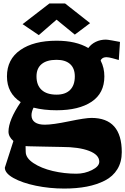

<svg xmlns="http://www.w3.org/2000/svg" viewBox="-20 -844 720 1104"><path d="M264.2 -824.2H354L498 -710.9L410.2 -645L305.2 -731L203.1 -642.1L109.9 -705.1ZM305.2 -500Q249 -500 219.5 -475.6Q189.9 -451.2 189.9 -404.8Q189.9 -354 219.5 -326.9Q249 -299.8 305.2 -299.8Q356 -299.8 383.1 -326.9Q410.2 -354 410.2 -404.8Q410.2 -451.2 383.1 -475.6Q356 -500 305.2 -500ZM172.9 -225.1Q161.1 -201.2 161.1 -181.2Q161.1 -154.8 180.9 -140.9Q200.7 -127 237.8 -127Q283.2 -127 377 -146.5Q470.7 -166 505.9 -166Q680.2 -166 680.2 30.8Q680.2 87.4 654.8 128.9Q629.4 170.4 583.3 194.1Q537.1 217.8 479 229Q420.9 240.2 349.1 240.2Q265.1 240.2 186.3 223.9Q107.4 207.5 57.6 179.7Q7.8 151.9 7.8 120.1L57.1 -33.2Q28.8 -58.1 28.8 -86.9Q28.8 -153.3 99.1 -256.8Q20 -308.1 20 -404.8Q20 -502.9 96.9 -556.4Q173.8 -609.9 305.2 -609.9Q417 -609.9 487.8 -567.9Q504.4 -590.8 530.8 -603.5Q557.1 -616.2 588.9 -616.2Q596.7 -616.2 622.1 -611.8L669.9 -603L663.1 -499L627.9 -508.8Q605 -515.1 592.8 -515.1Q577.1 -515.1 568.1 -508.3Q559.1 -501.5 559.1 -495.1Q580.1 -454.1 580.1 -404.8Q580.1 -308.1 506.8 -259Q433.6 -210 305.2 -210Q231.9 -210 172.9 -225.1ZM127 -3.9 127.9 29.8Q128.4 64.9 172.9 94.2Q217.3 123.5 283.4 139.2Q349.6 154.8 418.9 154.8Q466.8 154.8 508.8 133.8Q550.8 112.8 550.8 85.9Q550.8 45.9 491.9 23.4Q433.1 1 335 1Q291 1 231.9 -1Q172.9 -2.9 146 -2.9Q134.8 -2.9 127 -3.9Z"/></svg>

Font: Zantroke
Style: Regular
Weight: 500
Foundry: gluk
Version: Version 0.36